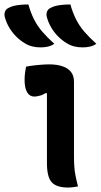

<svg xmlns="http://www.w3.org/2000/svg" viewBox="-75 -834 451 859"><path d="M135 -105Q135 -132 135 -162.5Q135 -193 135 -225Q135 -257 135 -290Q135 -323 135 -355Q135 -387 135 -416L130 -418Q124 -415 118 -411.5Q112 -408 105.5 -406.5Q99 -405 92 -403.5Q85 -402 78 -402Q58 -402 46.5 -421Q35 -440 35 -477Q35 -492 37 -507.5Q39 -523 42 -536Q53 -538 63 -539.5Q73 -541 83.5 -542Q94 -543 104.5 -544Q115 -545 125.5 -545.5Q136 -546 146 -546Q178 -546 203 -538Q228 -530 242 -513Q256 -496 256 -468Q256 -429 256 -386.5Q256 -344 256 -300.5Q256 -257 256 -215Q256 -173 256 -135Q256 -109 257.5 -88.5Q259 -68 263 -47.5Q267 -27 274 0Q262 2 251.5 3.5Q241 5 229 5Q178 5 156.5 -18.5Q135 -42 135 -105ZM52 -814Q62 -778 77 -748Q92 -718 114.5 -692Q137 -666 168 -638Q155 -629 139.5 -625.5Q124 -622 107 -622Q86 -622 68.5 -626.5Q51 -631 35 -641Q15 -653 -2.5 -670.5Q-20 -688 -33 -709.5Q-46 -731 -53 -756Q-57 -769 -53 -781Q-49 -793 -36 -799Q-25 -805 -12 -808Q1 -811 17.5 -812.5Q34 -814 52 -814ZM240 -814Q250 -778 265 -748Q280 -718 302.5 -692Q325 -666 356 -638Q343 -629 327.5 -625.5Q312 -622 295 -622Q274 -622 256.5 -626.5Q239 -631 223 -641Q203 -653 185.5 -670.5Q168 -688 155 -709.5Q142 -731 135 -756Q131 -769 135 -781Q139 -793 152 -799Q163 -805 176 -808Q189 -811 205.5 -812.5Q222 -814 240 -814Z"/></svg>

Font: Recursive Casual SemiBold
Style: Regular
Weight: 600
Version: Version 1.047